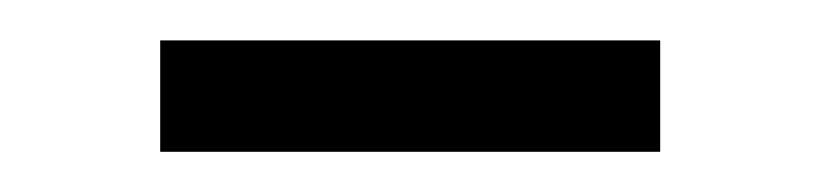

<svg xmlns="http://www.w3.org/2000/svg" viewBox="-20 -300 410 96"><path d="M60.1 -224.1V-279.8H310.1V-224.1Z"/></svg>

Font: Flanker Steampunk
Style: Regular
Weight: 400
Designer: Alexey Kryukov, Leonardo Di Lena
Foundry: Alexey Kryukov, Leonardo Di Lena
Version: 1.210